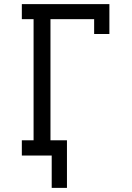

<svg xmlns="http://www.w3.org/2000/svg" viewBox="-20 -755 640 932"><path d="M231 157V0H86V-74H143V-662H86V-735H511V-590H437V-662H225V-74H305V157Z"/></svg>

Font: Iosevka Etoile
Style: Regular
Weight: 400
Designer: Belleve Invis
Foundry: Belleve Invis
Version: Version 33.2.4